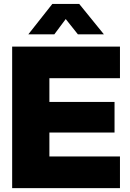

<svg xmlns="http://www.w3.org/2000/svg" viewBox="-20 -967 666 987"><path d="M42.5 0H596.7V-162.6H233.9V-285.6H568.8V-442.9H233.9V-564.9H596.7V-727.5H42.5ZM259.3 -790.5 317.9 -869.1 380.4 -790.5H513.7V-791L387.2 -946.8H249L126 -791V-790.5Z"/></svg>

Font: Raveo Display Display ExtraBold
Style: Regular
Weight: 800
Designer: Jakub Foglar, Rasmus Andersson (Inter)
Foundry: Jakubfoglar.com
Version: Version 1.100;Glyphs 3.2.3 (3260)